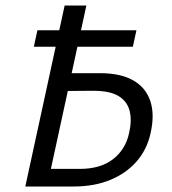

<svg xmlns="http://www.w3.org/2000/svg" viewBox="-20 -678 625 698"><path d="M103 -508 116 -568H476L463 -508ZM72 0 215 -658H294L165 -64H270Q345 -64 390.5 -99Q436 -134 449 -193Q460 -239 451.5 -274Q443 -309 411.5 -328.5Q380 -348 319 -348L196 -347L206 -412H343Q418 -412 464 -386Q510 -360 526.5 -310.5Q543 -261 527 -192Q514 -134 476.5 -91Q439 -48 381 -24Q323 0 247 0Z"/></svg>

Font: Ysabeau Office Medium
Style: Italic
Weight: 500
Italic angle: -12°
Designer: Christian Thalmann (Catharsis Fonts)
Version: Version 2.001;gftools[0.9.30]; featfreeze: tnum,lnum,ss02